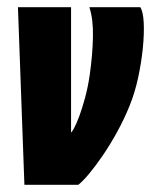

<svg xmlns="http://www.w3.org/2000/svg" viewBox="-20 -515 421 535"><path d="M48 0 30 -495H178V-146Q180 -146 186.5 -158Q193 -170 201 -191.5Q209 -213 217 -242.5Q225 -272 230 -306Q238 -362 239 -412Q240 -462 229 -495H371Q379 -482 380.5 -451.5Q382 -421 378 -381Q374 -341 365 -299Q356 -257 341 -220Q326 -183 306.5 -147.5Q287 -112 266.5 -82Q246 -52 228 -30.5Q210 -9 198 0Z"/></svg>

Font: Alumni Sans Black
Style: Italic
Weight: 900
Italic angle: -8°
Version: Version 1.016